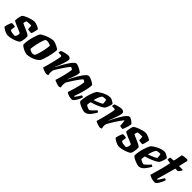

<svg xmlns="http://www.w3.org/2000/svg" viewBox="294 -2006 3330 3330"><g transform="rotate(45 1959.0 -341.5)"><path d="M139 0Q118 0 92.5 -8Q67 -16 44 -28.5Q21 -41 5 -53.5Q-11 -66 -14 -75Q-8 -103 1 -130.5Q10 -158 19 -178.5Q28 -199 34 -206Q42 -206 60.5 -204.5Q79 -203 96 -200.5Q113 -198 117 -195Q114 -182 112 -156.5Q110 -131 106 -108Q123 -93 152.5 -87.5Q182 -82 206 -82Q211 -82 216.5 -82Q222 -82 227 -82Q234 -88 240.5 -99Q247 -110 251 -123Q255 -136 256.5 -149Q258 -162 256 -172Q253 -177 232.5 -186.5Q212 -196 182.5 -208Q153 -220 123 -232.5Q93 -245 70 -257Q47 -269 40 -278Q40 -290 43 -316.5Q46 -343 53 -372.5Q60 -402 72 -421Q81 -429 104.5 -442Q128 -455 161 -468Q194 -481 231 -490.5Q268 -500 303 -500Q313 -500 333.5 -494Q354 -488 375.5 -478.5Q397 -469 412.5 -459.5Q428 -450 428 -444Q428 -435 423 -409Q418 -383 410 -356.5Q402 -330 392 -317Q382 -317 363 -318.5Q344 -320 327 -323Q310 -326 307 -328Q306 -344 305.5 -354Q305 -364 304.5 -376Q304 -388 302 -410Q294 -411 284 -411.5Q274 -412 266 -412Q246 -412 224 -410Q202 -408 191 -404Q184 -391 180.5 -379.5Q177 -368 173 -345Q186 -336 217.5 -323Q249 -310 285 -294.5Q321 -279 350 -263Q379 -247 387 -232Q389 -204 386 -173.5Q383 -143 376.5 -116Q370 -89 359 -73Q343 -58 315.5 -45Q288 -32 256 -22Q224 -12 193 -6Q162 0 139 0Z M595 0Q584 0 561.5 -7Q539 -14 513.5 -26Q488 -38 467 -53Q446 -68 437 -84Q437 -128 445 -177.5Q453 -227 466 -273.5Q479 -320 492.5 -355.5Q506 -391 517 -408Q527 -419 554 -434.5Q581 -450 617 -465Q653 -480 691 -490Q729 -500 761 -500Q776 -500 800.5 -492Q825 -484 851 -471.5Q877 -459 895.5 -446.5Q914 -434 917 -425Q917 -394 909.5 -349Q902 -304 890 -256Q878 -208 864 -166.5Q850 -125 838 -102Q810 -69 767 -46.5Q724 -24 678.5 -12Q633 0 595 0ZM662 -81Q665 -81 672.5 -83Q680 -85 688.5 -88Q697 -91 703 -94Q713 -108 723 -136.5Q733 -165 743 -201Q753 -237 760.5 -274Q768 -311 772.5 -342.5Q777 -374 777 -393Q766 -400 749.5 -405.5Q733 -411 717 -414.5Q701 -418 691 -418Q681 -418 671 -416Q661 -414 651 -409Q634 -375 621 -333.5Q608 -292 599 -250.5Q590 -209 585 -174.5Q580 -140 578 -119Q585 -109 600 -100Q615 -91 632.5 -86Q650 -81 662 -81Z M1085 0Q1074 0 1054.5 -5Q1035 -10 1014.5 -17Q994 -24 979 -31.5Q964 -39 962 -44Q974 -80 988 -132Q1002 -184 1015 -239Q1028 -294 1037 -337Q1040 -352 1042 -362Q1044 -372 1045 -380Q1046 -388 1046 -393Q1046 -404 1038.5 -408.5Q1031 -413 1015 -413H968Q968 -426 971 -441Q974 -456 976 -464Q990 -471 1019 -479.5Q1048 -488 1076.5 -494Q1105 -500 1119 -500Q1147 -500 1165.5 -487Q1184 -474 1184 -448Q1184 -435 1177 -408.5Q1170 -382 1159.5 -350Q1149 -318 1137 -287Q1125 -256 1115 -232Q1105 -208 1100 -199L1105 -195Q1122 -230 1143.5 -270.5Q1165 -311 1189 -351.5Q1213 -392 1237 -425.5Q1261 -459 1283.5 -479.5Q1306 -500 1324 -500Q1340 -500 1364.5 -491Q1389 -482 1413.5 -469Q1438 -456 1455.5 -443.5Q1473 -431 1475 -425Q1475 -392 1462.5 -350.5Q1450 -309 1433.5 -269Q1417 -229 1404 -199L1408 -195Q1425 -230 1446.5 -271Q1468 -312 1492 -352.5Q1516 -393 1540.5 -426.5Q1565 -460 1587 -480Q1609 -500 1627 -500Q1646 -500 1671 -491Q1696 -482 1720 -469Q1744 -456 1760.5 -443.5Q1777 -431 1778 -425Q1778 -388 1770 -343.5Q1762 -299 1750 -254Q1738 -209 1725 -170.5Q1712 -132 1702.5 -105.5Q1693 -79 1691 -73L1703 -66Q1713 -75 1727 -95.5Q1741 -116 1755.5 -139Q1770 -162 1780 -178Q1788 -178 1800.5 -173Q1813 -168 1816 -163Q1810 -141 1797.5 -113.5Q1785 -86 1769 -60Q1753 -34 1736 -17Q1719 0 1704 0Q1673 0 1641.5 -8Q1610 -16 1589 -27.5Q1568 -39 1565 -47Q1570 -60 1581 -94Q1592 -128 1605.5 -174Q1619 -220 1630.5 -270Q1642 -320 1647 -364Q1640 -372 1631 -378Q1622 -384 1614.5 -387.5Q1607 -391 1603 -391Q1599 -391 1587.5 -378Q1576 -365 1559.5 -343Q1543 -321 1524 -293.5Q1505 -266 1486 -237Q1467 -208 1450.5 -180.5Q1434 -153 1422 -131Q1419 -119 1417 -102.5Q1415 -86 1415 -69Q1415 -53 1417.5 -39.5Q1420 -26 1424 -15Q1423 -12 1409.5 -7.5Q1396 -3 1389 0Q1378 0 1358.5 -5Q1339 -10 1318 -17Q1297 -24 1282 -31.5Q1267 -39 1265 -44Q1272 -63 1280.5 -91.5Q1289 -120 1297.5 -151.5Q1306 -183 1313 -211Q1322 -248 1330 -287Q1338 -326 1344 -364Q1336 -373 1327 -379Q1318 -385 1311 -388Q1304 -391 1300 -391Q1295 -391 1279.5 -372.5Q1264 -354 1243 -324Q1222 -294 1198.5 -259Q1175 -224 1154 -190Q1133 -156 1119 -130Q1116 -119 1113.5 -103Q1111 -87 1111 -69Q1111 -56 1113.5 -43Q1116 -30 1120 -15Q1113 -10 1103 -5.5Q1093 -1 1085 0Z M2009 0Q1997 0 1972 -7Q1947 -14 1917.5 -26Q1888 -38 1863.5 -53Q1839 -68 1830 -84Q1830 -128 1838.5 -175.5Q1847 -223 1860.5 -266.5Q1874 -310 1888 -343.5Q1902 -377 1913 -394Q1923 -405 1948 -422.5Q1973 -440 2007 -458Q2041 -476 2079.5 -488Q2118 -500 2155 -500Q2171 -500 2195.5 -489Q2220 -478 2239.5 -464Q2259 -450 2260 -441Q2257 -421 2249.5 -395Q2242 -369 2232 -346Q2222 -323 2213 -310Q2195 -291 2153.5 -269.5Q2112 -248 2062 -229Q2012 -210 1968 -197Q1962 -164 1961 -152.5Q1960 -141 1959 -124Q1965 -117 1981.5 -108Q1998 -99 2016 -92.5Q2034 -86 2044 -86Q2051 -86 2064.5 -96.5Q2078 -107 2094.5 -123Q2111 -139 2126.5 -155Q2142 -171 2151 -183Q2160 -183 2172 -175.5Q2184 -168 2186 -163Q2172 -138 2154 -109.5Q2136 -81 2114.5 -56Q2093 -31 2067 -15.5Q2041 0 2009 0ZM1980 -261Q2013 -272 2042.5 -284Q2072 -296 2097.5 -308Q2123 -320 2141 -332Q2141 -335 2141 -338Q2141 -341 2141 -345Q2141 -364 2138 -384.5Q2135 -405 2130 -420Q2124 -421 2118.5 -421Q2113 -421 2107 -421Q2090 -421 2073 -418Q2056 -415 2042 -410Q2019 -380 2004.5 -341Q1990 -302 1980 -261Z M2396 0Q2385 0 2365.5 -5Q2346 -10 2325.5 -17Q2305 -24 2290 -31.5Q2275 -39 2273 -44Q2285 -80 2299 -132Q2313 -184 2326 -239Q2339 -294 2348 -337Q2351 -352 2353 -362Q2355 -372 2356 -380Q2357 -388 2357 -393Q2357 -404 2349.5 -408.5Q2342 -413 2326 -413H2279Q2279 -426 2282 -441Q2285 -456 2287 -464Q2301 -471 2330 -479.5Q2359 -488 2387.5 -494Q2416 -500 2430 -500Q2458 -500 2476.5 -487Q2495 -474 2495 -448Q2495 -435 2488 -408.5Q2481 -382 2470.5 -350Q2460 -318 2448 -287Q2436 -256 2426 -232Q2416 -208 2411 -199L2416 -195Q2432 -230 2453 -270.5Q2474 -311 2497 -351.5Q2520 -392 2543.5 -425.5Q2567 -459 2589 -479.5Q2611 -500 2628 -500Q2642 -500 2660 -491Q2678 -482 2695.5 -469.5Q2713 -457 2725.5 -444.5Q2738 -432 2740 -426Q2732 -374 2717 -332Q2702 -290 2690 -261Q2661 -261 2645 -264.5Q2629 -268 2622 -272Q2621 -299 2618.5 -323Q2616 -347 2614 -365.5Q2612 -384 2610 -391Q2605 -391 2590 -372Q2575 -353 2553.5 -322.5Q2532 -292 2509 -256Q2486 -220 2465 -185Q2444 -150 2430 -123Q2426 -110 2424 -96.5Q2422 -83 2422 -69Q2422 -57 2424.5 -43.5Q2427 -30 2431 -15Q2424 -10 2414 -5.5Q2404 -1 2396 0Z M2864 0Q2843 0 2817.5 -8Q2792 -16 2769 -28.5Q2746 -41 2730 -53.5Q2714 -66 2711 -75Q2717 -103 2726 -130.5Q2735 -158 2744 -178.5Q2753 -199 2759 -206Q2767 -206 2785.5 -204.5Q2804 -203 2821 -200.5Q2838 -198 2842 -195Q2839 -182 2837 -156.5Q2835 -131 2831 -108Q2848 -93 2877.5 -87.5Q2907 -82 2931 -82Q2936 -82 2941.5 -82Q2947 -82 2952 -82Q2959 -88 2965.5 -99Q2972 -110 2976 -123Q2980 -136 2981.5 -149Q2983 -162 2981 -172Q2978 -177 2957.5 -186.5Q2937 -196 2907.5 -208Q2878 -220 2848 -232.5Q2818 -245 2795 -257Q2772 -269 2765 -278Q2765 -290 2768 -316.5Q2771 -343 2778 -372.5Q2785 -402 2797 -421Q2806 -429 2829.5 -442Q2853 -455 2886 -468Q2919 -481 2956 -490.5Q2993 -500 3028 -500Q3038 -500 3058.5 -494Q3079 -488 3100.5 -478.5Q3122 -469 3137.5 -459.5Q3153 -450 3153 -444Q3153 -435 3148 -409Q3143 -383 3135 -356.5Q3127 -330 3117 -317Q3107 -317 3088 -318.5Q3069 -320 3052 -323Q3035 -326 3032 -328Q3031 -344 3030.5 -354Q3030 -364 3029.5 -376Q3029 -388 3027 -410Q3019 -411 3009 -411.5Q2999 -412 2991 -412Q2971 -412 2949 -410Q2927 -408 2916 -404Q2909 -391 2905.5 -379.5Q2902 -368 2898 -345Q2911 -336 2942.5 -323Q2974 -310 3010 -294.5Q3046 -279 3075 -263Q3104 -247 3112 -232Q3114 -204 3111 -173.5Q3108 -143 3101.5 -116Q3095 -89 3084 -73Q3068 -58 3040.5 -45Q3013 -32 2981 -22Q2949 -12 2918 -6Q2887 0 2864 0Z M3340 0Q3328 0 3303 -7Q3278 -14 3248.5 -26Q3219 -38 3194.5 -53Q3170 -68 3161 -84Q3161 -128 3169.5 -175.5Q3178 -223 3191.5 -266.5Q3205 -310 3219 -343.5Q3233 -377 3244 -394Q3254 -405 3279 -422.5Q3304 -440 3338 -458Q3372 -476 3410.5 -488Q3449 -500 3486 -500Q3502 -500 3526.5 -489Q3551 -478 3570.5 -464Q3590 -450 3591 -441Q3588 -421 3580.5 -395Q3573 -369 3563 -346Q3553 -323 3544 -310Q3526 -291 3484.5 -269.5Q3443 -248 3393 -229Q3343 -210 3299 -197Q3293 -164 3292 -152.5Q3291 -141 3290 -124Q3296 -117 3312.5 -108Q3329 -99 3347 -92.5Q3365 -86 3375 -86Q3382 -86 3395.5 -96.5Q3409 -107 3425.5 -123Q3442 -139 3457.5 -155Q3473 -171 3482 -183Q3491 -183 3503 -175.5Q3515 -168 3517 -163Q3503 -138 3485 -109.5Q3467 -81 3445.5 -56Q3424 -31 3398 -15.5Q3372 0 3340 0ZM3311 -261Q3344 -272 3373.5 -284Q3403 -296 3428.5 -308Q3454 -320 3472 -332Q3472 -335 3472 -338Q3472 -341 3472 -345Q3472 -364 3469 -384.5Q3466 -405 3461 -420Q3455 -421 3449.5 -421Q3444 -421 3438 -421Q3421 -421 3404 -418Q3387 -415 3373 -410Q3350 -380 3335.5 -341Q3321 -302 3311 -261Z M3738 0Q3707 0 3674.5 -8Q3642 -16 3619 -26.5Q3596 -37 3593 -44Q3604 -81 3615.5 -120.5Q3627 -160 3638.5 -200.5Q3650 -241 3660 -280.5Q3670 -320 3678 -356.5Q3686 -393 3691 -426L3616 -438Q3616 -458 3619 -474Q3622 -490 3625 -497L3690 -501Q3701 -502 3705.5 -507Q3710 -512 3712 -524L3738 -666Q3755 -674 3789.5 -679Q3824 -684 3860 -682L3875 -663L3837 -500H3922L3932 -487Q3923 -468 3907.5 -448Q3892 -428 3880 -422L3823 -424L3725 -73L3737 -66Q3747 -76 3761 -96.5Q3775 -117 3788.5 -139.5Q3802 -162 3812 -178Q3822 -178 3833.5 -173Q3845 -168 3847 -163Q3842 -142 3830 -114.5Q3818 -87 3802 -60.5Q3786 -34 3769.5 -17Q3753 0 3738 0Z"/></g></svg>

Font: Texturina Medium 12pt Black
Style: Italic
Weight: 900
Italic angle: -11°
Version: Version 1.002